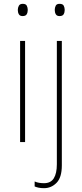

<svg xmlns="http://www.w3.org/2000/svg" viewBox="-20 -742 430 1003"><path d="M99 -722Q115 -722 120 -712Q125 -702 125 -690Q125 -677 119.5 -667.5Q114 -658 98 -658Q84 -658 78.5 -667.5Q73 -677 73 -690Q73 -702 78.5 -712Q84 -722 99 -722ZM111 -528V0H85V-528ZM266 -690Q266 -702 271 -712Q276 -722 291 -722Q308 -722 313 -712Q318 -702 318 -690Q318 -677 312.5 -667.5Q307 -658 291 -658Q277 -658 271.5 -667.5Q266 -677 266 -690ZM210 241Q194 241 182 238.5Q170 236 161 232V206Q172 211 184.5 213Q197 215 210 215Q245 215 261 189.5Q277 164 277 116V-528H303V122Q303 185 275.5 213Q248 241 210 241Z"/></svg>

Font: Noto Sans Myanmar SemiCondensed Thin
Style: Regular
Weight: 100
Width: 4
Designer: Monotype Design Team
Foundry: Monotype Imaging Inc.
Version: Version 2.107; ttfautohint (v1.8.4.7-5d5b)